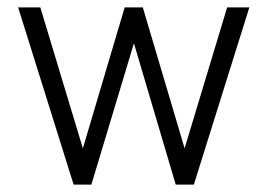

<svg xmlns="http://www.w3.org/2000/svg" viewBox="-20 -499 723 519"><path d="M179 0 29 -479H89L204 -98L317 -479H366L479 -98L594 -479H654L504 0H455L342 -382L227 0Z"/></svg>

Font: Zen Kaku Gothic New
Style: Regular
Weight: 400
Designer: Yoshimichi Ohira
Foundry: Positype
Version: Version 1.001